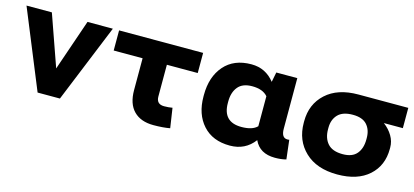

<svg xmlns="http://www.w3.org/2000/svg" viewBox="-51 -889 2697 1250"><g transform="rotate(15 1297.5 -264.0)"><path d="M225.6 0 9.3 -528.3H180.2L301.8 -183.1L420.4 -528.3H591.3L376 0Z M633.3 -392.6V-528.3H1199.7V-392.6H991.7V-179.2Q991.7 -127 1043.5 -127Q1075.2 -127 1099.6 -131.8L1119.6 1Q1073.2 9.8 1008.3 9.8Q922.4 9.8 875.2 -38.1Q828.1 -85.9 828.1 -178.2V-392.6Z M1275.4 -254.9V-265.1Q1275.4 -387.7 1340.6 -462.9Q1405.8 -538.1 1523.9 -538.1Q1620.1 -538.1 1679.7 -461.9L1692.9 -528.3H1834.5V-187.5Q1834.5 -126 1875 -126Q1884.3 -126 1887.7 -127.4L1902.8 1.5Q1870.6 10.3 1827.1 10.3Q1724.1 10.3 1687 -70.8Q1626.5 9.8 1522.9 9.8Q1406.2 9.8 1340.8 -63.2Q1275.4 -136.2 1275.4 -254.9ZM1439.5 -265.1V-254.9Q1439.5 -127 1564.5 -127Q1638.2 -127 1670.4 -160.2V-362.3Q1637.2 -401.4 1565.4 -401.4Q1500.5 -401.4 1470 -364Q1439.5 -326.7 1439.5 -265.1Z M1950.2 -258.8V-269Q1950.2 -384.3 2028.8 -456.3Q2107.4 -528.3 2246.1 -528.3H2582.5V-391.6H2454.6Q2492.2 -363.3 2513.9 -326.4Q2535.6 -289.6 2535.6 -249V-238.8Q2535.6 -126.5 2459.5 -58.1Q2383.3 10.3 2247.1 10.3Q2107.9 10.3 2029.1 -64.7Q1950.2 -139.6 1950.2 -258.8ZM2246.1 -391.6Q2178.2 -391.6 2146 -357.7Q2113.8 -323.7 2113.8 -269V-258.8Q2113.8 -198.7 2145.8 -162.6Q2177.7 -126.5 2247.1 -126.5Q2312 -126.5 2342 -162.6Q2372.1 -198.7 2372.1 -258.8V-269Q2372.1 -323.7 2341.8 -357.7Q2311.5 -391.6 2246.1 -391.6Z"/></g></svg>

Font: Bert Sans Black
Style: Regular
Weight: 900
Designer: Christian Robertson, Adam Twardoch, & Cristiano Sobral
Foundry: Google
Version: Version 12.135;January 10, 2020;FontCreator 12.0.0.2547 64-b